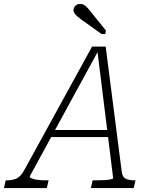

<svg xmlns="http://www.w3.org/2000/svg" viewBox="-70 -952 771 972"><path d="M189 -294H488L490 -258H171ZM422 -703 433 -705 81 -60Q79 -54 90 -49Q101 -44 120.5 -41.5Q140 -39 163 -39H176L167 0H-50L-41 -39H-35Q-6 -39 15 -49Q36 -59 54 -93L396 -716H465L546 -85Q549 -56 566 -47.5Q583 -39 611 -39H616L607 0H390L399 -39H413Q436 -39 456.5 -40Q477 -41 489.5 -44Q502 -47 503 -49ZM444 -780H463L466 -798L397 -883Q385 -899 375.5 -909.5Q366 -920 357 -926Q348 -932 336 -932Q321 -932 311.5 -922.5Q302 -913 302 -900Q302 -892 307.5 -884Q313 -876 322 -868.5Q331 -861 343 -852Z"/></svg>

Font: Roboto Serif Thin
Style: Italic
Weight: 250
Italic angle: -10°
Version: Version 1.007